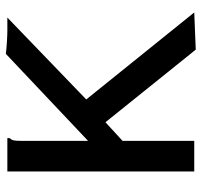

<svg xmlns="http://www.w3.org/2000/svg" viewBox="-36 -632 673 640"><g transform="rotate(-90 300.0 -311.5)"><path d="M213 -296 151 -239V0H49V-623H160V-615Q154 -609 152.5 -601.5Q151 -594 151 -578V-354L441 -628Q456 -626 480 -624.5Q504 -623 517 -623H562L289 -360L579 0L455 5Z"/></g></svg>

Font: Inconsolata Expanded SemiBold
Style: Regular
Weight: 600
Width: 7
Monospace: yes
Designer: Raph Levien, Cyreal, Brenton Simpson
Foundry: Raph Levien, Cyreal, Google
Version: Version 3.001; ttfautohint (v1.8.2.53-6de2)